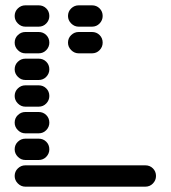

<svg xmlns="http://www.w3.org/2000/svg" viewBox="-20 -710 640 720"><path d="M35 -50Q35 -34 47 -22Q59 -10 75 -10H525Q542 -10 553.5 -22Q565 -34 565 -50Q565 -67 553.5 -78.5Q542 -90 525 -90H75Q59 -90 47 -78.5Q35 -67 35 -50ZM35 -150Q35 -134 47 -122Q59 -110 75 -110H125Q142 -110 153.5 -122Q165 -134 165 -150Q165 -167 153.5 -178.5Q142 -190 125 -190H75Q59 -190 47 -178.5Q35 -167 35 -150ZM35 -250Q35 -234 47 -222Q59 -210 75 -210H125Q142 -210 153.5 -222Q165 -234 165 -250Q165 -267 153.5 -278.5Q142 -290 125 -290H75Q59 -290 47 -278.5Q35 -267 35 -250ZM35 -350Q35 -334 47 -322Q59 -310 75 -310H125Q142 -310 153.5 -322Q165 -334 165 -350Q165 -367 153.5 -378.5Q142 -390 125 -390H75Q59 -390 47 -378.5Q35 -367 35 -350ZM35 -450Q35 -434 47 -422Q59 -410 75 -410H125Q142 -410 153.5 -422Q165 -434 165 -450Q165 -467 153.5 -478.5Q142 -490 125 -490H75Q59 -490 47 -478.5Q35 -467 35 -450ZM35 -550Q35 -534 47 -522Q59 -510 75 -510H125Q142 -510 153.5 -522Q165 -534 165 -550Q165 -567 153.5 -578.5Q142 -590 125 -590H75Q59 -590 47 -578.5Q35 -567 35 -550ZM35 -650Q35 -634 47 -622Q59 -610 75 -610H125Q142 -610 153.5 -622Q165 -634 165 -650Q165 -667 153.5 -678.5Q142 -690 125 -690H75Q59 -690 47 -678.5Q35 -667 35 -650ZM235 -550Q235 -534 247 -522Q259 -510 275 -510H325Q342 -510 353.5 -522Q365 -534 365 -550Q365 -567 353.5 -578.5Q342 -590 325 -590H275Q259 -590 247 -578.5Q235 -567 235 -550ZM235 -650Q235 -634 247 -622Q259 -610 275 -610H325Q342 -610 353.5 -622Q365 -634 365 -650Q365 -667 353.5 -678.5Q342 -690 325 -690H275Q259 -690 247 -678.5Q235 -667 235 -650Z"/></svg>

Font: Matrix Sans Raster
Style: Regular
Weight: 400
Designer: Brad Neil
Version: Version 1.100